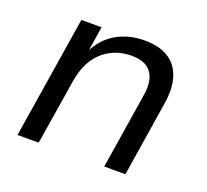

<svg xmlns="http://www.w3.org/2000/svg" viewBox="-93 -611 781 724"><g transform="rotate(20 297.5 -249.5)"><path d="M43 0 121 -490H202L185 -381H181Q208 -440 258 -469.5Q308 -499 373 -499Q430 -499 467 -476.5Q504 -454 519 -409.5Q534 -365 523 -298L476 0H391L438 -296Q446 -339 438.5 -368Q431 -397 408.5 -412.5Q386 -428 346 -428Q299 -428 261.5 -407.5Q224 -387 201.5 -351Q179 -315 171 -268L128 0Z"/></g></svg>

Font: Nunito Sans 10pt
Style: Italic
Weight: 400
Italic angle: -9°
Designer: Vernon Adams
Foundry: Vernon Adams
Version: Version 3.101;gftools[0.9.27]